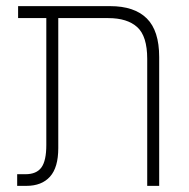

<svg xmlns="http://www.w3.org/2000/svg" viewBox="-20 -606 617 626"><path d="M36 0V-38H63Q99 -38 115 -60Q131 -82 131 -133V-547H39V-586H339Q418 -586 458.5 -546Q499 -506 499 -420V0H460V-414Q460 -488 427.5 -517.5Q395 -547 333 -547H170V-123Q170 -60 143 -30Q116 0 66 0Z"/></svg>

Font: Noto Sans Hebrew SemiCondensed ExtraLight
Style: Regular
Weight: 200
Width: 4
Designer: Monotype Design Team
Foundry: Monotype Imaging Inc.
Version: Version 2.004; ttfautohint (v1.8.4.7-5d5b)